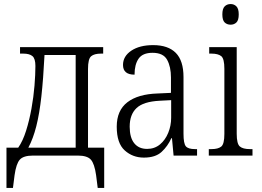

<svg xmlns="http://www.w3.org/2000/svg" viewBox="-20 -769 1296 949"><path d="M12 160V-39H70Q93 -72 109 -123Q125 -174 135.5 -232Q146 -290 150.5 -345.5Q155 -401 155 -443Q155 -479 140.5 -491.5Q126 -504 95 -504H79V-536H490V-504H479Q446 -504 430.5 -491Q415 -478 415 -428V-39H495V160H463L455 97Q447 40 429 20Q411 0 365 0H143Q96 0 78 20Q60 40 52 97L44 160ZM120 -39H354V-497H200Q194 -378 184.5 -292.5Q175 -207 159.5 -145.5Q144 -84 120 -39Z M691 10Q636 10 596.5 -25.5Q557 -61 557 -143Q557 -223 609.5 -263.5Q662 -304 760 -307L825 -310V-386Q825 -439 806 -473.5Q787 -508 734 -508Q685 -508 665 -479Q645 -450 645 -400Q588 -400 588 -448Q588 -491 629 -518.5Q670 -546 737 -546Q811 -546 849 -507.5Q887 -469 887 -388V-108Q887 -60 898.5 -46Q910 -32 944 -32H954V0H838L830 -86H827Q809 -46 778.5 -18Q748 10 691 10ZM707 -33Q744 -33 770.5 -55Q797 -77 811.5 -112.5Q826 -148 826 -187V-274L769 -271Q689 -267 655 -235Q621 -203 621 -143Q621 -89 643.5 -61Q666 -33 707 -33Z M1120 -647Q1102 -647 1090.5 -658Q1079 -669 1079 -698Q1079 -726 1090.5 -737.5Q1102 -749 1120 -749Q1137 -749 1148.5 -737.5Q1160 -726 1160 -698Q1160 -669 1148.5 -658Q1137 -647 1120 -647ZM1012 0V-32H1025Q1058 -32 1073.5 -44.5Q1089 -57 1089 -107V-429Q1089 -479 1073.5 -491.5Q1058 -504 1025 -504H1014V-536H1150V-108Q1150 -58 1165.5 -45Q1181 -32 1215 -32H1228V0Z"/></svg>

Font: Noto Serif Condensed Light
Style: Regular
Weight: 300
Width: 3
Designer: Monotype Design Team
Foundry: Monotype Imaging Inc.
Version: Version 2.013